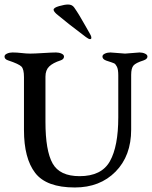

<svg xmlns="http://www.w3.org/2000/svg" viewBox="-20 -823 672 849"><path d="M360 -659Q275 -723 230 -761Q217 -773 217 -780Q217 -789 241.5 -796Q266 -803 281 -803Q299 -803 308 -790Q320 -773 332 -753Q344 -733 357.5 -709Q371 -685 379 -671Q384 -663 384 -656Q384 -650 378 -650Q372 -650 360 -659ZM560 -492V-250Q560 -134 491 -64Q422 6 311 6Q185 6 135.5 -58.5Q86 -123 86 -248V-482Q86 -517 75 -528.5Q64 -540 16 -556Q0 -561 0 -573Q0 -581 11 -586Q22 -591 35 -591Q55 -591 75.5 -588.5Q96 -586 114 -586Q132 -586 171.5 -588.5Q211 -591 228 -591Q241 -591 252 -586Q263 -581 263 -573Q263 -561 248 -556Q214 -545 197.5 -529Q181 -513 181 -484V-284Q181 -157 212.5 -100.5Q244 -44 332 -44Q429 -44 466 -110Q503 -176 503 -304V-490Q503 -516 497 -528Q491 -540 484.5 -543Q478 -546 450 -555Q433 -561 433 -573Q433 -581 444 -586Q455 -591 468 -591Q476 -591 501 -588.5Q526 -586 533 -586Q540 -586 565 -588.5Q590 -591 597 -591Q610 -591 621 -586Q632 -581 632 -573Q632 -562 615 -556Q580 -545 570 -533Q560 -521 560 -492Z"/></svg>

Font: EB Garamond 08
Style: Regular
Weight: 400
Version: Version 0.016 ; ttfautohint (v1.5)